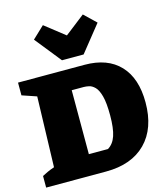

<svg xmlns="http://www.w3.org/2000/svg" viewBox="-136 -1062 1011 1166"><g transform="rotate(-15 369.5 -479.0)"><path d="M426 -660Q570 -660 647.5 -578Q725 -496 725 -344Q725 -181 635.5 -90.5Q546 0 385 0H8V-73Q25 -82 43.5 -90.5Q62 -99 86 -107L99 -549L8 -580V-660ZM431 -129Q466 -150 481.5 -196Q497 -242 497 -324Q497 -402 485.5 -444.5Q474 -487 456 -505Q438 -523 419.5 -527Q401 -531 387 -531H311V-129ZM301 -722 169 -887 244 -958 369 -860 495 -958 569 -887 437 -722Z"/></g></svg>

Font: Piazzolla SC Black
Style: Regular
Weight: 900
Designer: Juan Pablo del Peral
Foundry: Huerta Tipografica
Version: Version 1.330